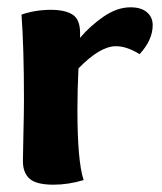

<svg xmlns="http://www.w3.org/2000/svg" viewBox="-20 -505 445 528"><path d="M120.1 -478Q158.2 -478 179.2 -465.1Q200.2 -452.1 200.2 -414.1V-400.9Q227.1 -433.1 264.4 -459Q301.8 -484.9 338.9 -484.9Q368.2 -484.9 384 -471.4Q399.9 -458 399.9 -436Q399.9 -395 363.8 -356Q329.1 -377.9 298.8 -377.9Q254.9 -377.9 195.8 -316.9Q192.9 -257.8 192.9 -203.1Q192.9 -61 210 -9.8Q168 2.9 127 2.9Q80.1 2.9 61.5 -13.4Q43 -29.8 43 -62Q43 -78.1 44.4 -137Q45.9 -195.8 45.9 -231Q45.9 -374 39.1 -464.8Q77.1 -478 120.1 -478Z"/></svg>

Font: Sukar
Style: black
Weight: 900
Designer: Dario Muhafara - Ghiath Alsory
Foundry: Dario Muhafara - Ghiath Alsory
Version: Version 1.00 March 27, 2016, initial release